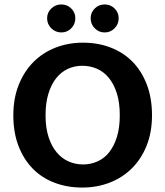

<svg xmlns="http://www.w3.org/2000/svg" viewBox="-20 -833 744 864"><path d="M354 -641Q421 -641 478 -619Q535 -597 576 -555.5Q617 -514 640.5 -453Q664 -392 664 -314Q664 -238 640 -178Q616 -118 574 -76Q532 -34 474.5 -11.5Q417 11 350 11Q283 11 226 -10.5Q169 -32 128 -73.5Q87 -115 63.5 -175.5Q40 -236 40 -314Q40 -390 64 -450.5Q88 -511 130 -553.5Q172 -596 229.5 -618.5Q287 -641 354 -641ZM185 -314Q185 -258 198.5 -216.5Q212 -175 235 -147.5Q258 -120 288.5 -106.5Q319 -93 354 -93Q388 -93 418.5 -106.5Q449 -120 471 -147.5Q493 -175 506 -216.5Q519 -258 519 -314Q519 -372 505.5 -414Q492 -456 469 -483.5Q446 -511 415.5 -524Q385 -537 350 -537Q315 -537 285 -523Q255 -509 233 -481.5Q211 -454 198 -412Q185 -370 185 -314ZM192 -751Q192 -777 211 -795Q230 -813 256 -813Q282 -813 300.5 -795Q319 -777 319 -751Q319 -724 300.5 -705.5Q282 -687 256 -687Q230 -687 211 -705.5Q192 -724 192 -751ZM388 -751Q388 -777 406.5 -795Q425 -813 451 -813Q477 -813 495.5 -795Q514 -777 514 -751Q514 -724 495.5 -705.5Q477 -687 451 -687Q425 -687 406.5 -705.5Q388 -724 388 -751Z"/></svg>

Font: Mukta
Style: Bold
Weight: 700
Designer: Girish Dalvi and Yashodeep Gholap
Foundry: Ek Type
Version: Version 2.538;PS 1.002;hotconv 16.6.51;makeotf.lib2.5.65220;